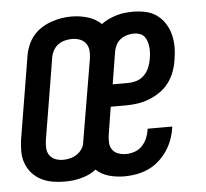

<svg xmlns="http://www.w3.org/2000/svg" viewBox="-44 -587 689 642"><g transform="rotate(-5 300.0 -266.0)"><path d="M148 8Q127 8 107 4.5Q87 1 69.5 -8Q52 -17 39 -31.5Q26 -46 19 -65Q12 -84 12 -104.5Q12 -125 15 -146L61 -424Q64 -441 71 -457.5Q78 -474 89.5 -488Q101 -502 116.5 -512Q132 -522 149 -528Q166 -534 183 -537Q200 -540 217 -540Q246 -540 272.5 -532Q299 -524 318 -506Q330 -515 343 -521Q356 -527 369.5 -531Q383 -535 397 -536.5Q411 -538 425 -538Q446 -538 467 -533.5Q488 -529 504.5 -517Q521 -505 532 -487.5Q543 -470 548 -450Q553 -430 553 -408.5Q553 -387 549 -365Q546 -345 539 -326Q532 -307 519.5 -290Q507 -273 489.5 -261Q472 -249 453 -241.5Q434 -234 414 -231Q394 -228 375 -228H323L308 -134Q306 -120 307 -107Q308 -94 315.5 -84Q323 -74 335.5 -70Q348 -66 361 -66Q375 -66 389.5 -71Q404 -76 414.5 -87Q425 -98 431 -112Q437 -126 439 -140Q439 -141 439 -142Q439 -143 440 -144H522Q522 -142 522 -140.5Q522 -139 521 -137Q518 -117 510.5 -97.5Q503 -78 491 -61Q479 -44 463 -30Q447 -16 427.5 -7.5Q408 1 388.5 4.5Q369 8 349 8Q322 8 297 1Q272 -6 254 -23Q243 -14 229.5 -8Q216 -2 202.5 1.5Q189 5 175.5 6.5Q162 8 148 8ZM336 -302H387Q402 -302 416.5 -306.5Q431 -311 442 -322Q453 -333 459 -347.5Q465 -362 467 -376Q469 -386 469.5 -396Q470 -406 469 -415.5Q468 -425 465 -434.5Q462 -444 456.5 -451Q451 -458 441.5 -461.5Q432 -465 422 -465Q411 -465 399.5 -462Q388 -459 378 -452Q368 -445 362 -434Q356 -423 354 -412ZM149 -65Q161 -65 173 -68Q185 -71 195.5 -78Q206 -85 213 -95.5Q220 -106 221 -118L268 -396Q270 -410 268.5 -423Q267 -436 259.5 -446Q252 -456 239.5 -460.5Q227 -465 214 -465Q202 -465 190 -462Q178 -459 168 -452Q158 -445 151.5 -434Q145 -423 143 -412L97 -134Q95 -121 96 -107.5Q97 -94 104.5 -84Q112 -74 124 -69.5Q136 -65 149 -65Z"/></g></svg>

Font: Iosevka Curly Slab Extended
Style: Italic
Weight: 400
Width: 7
Italic angle: -9°
Monospace: yes
Designer: Belleve Invis
Foundry: Belleve Invis
Version: Version 11.1.0; ttfautohint (v1.8.3)